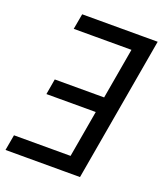

<svg xmlns="http://www.w3.org/2000/svg" viewBox="-142 -799 757 888"><g transform="rotate(20 236.0 -355.5)"><path d="M95.2 -634.3 108.9 -710.9H408.7L395 -634.3ZM269 0 392.6 -710.9H480.5L356.9 0ZM79.6 -307.6 92.8 -384.3H352.1L338.9 -307.6ZM-9.8 0 3.9 -77.1H298.8L285.2 0Z"/></g></svg>

Font: Roboto Condensed
Style: Italic
Weight: 400
Italic angle: -12°
Designer: Christian Robertson
Foundry: Google
Version: Version 3.0